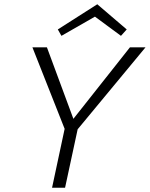

<svg xmlns="http://www.w3.org/2000/svg" viewBox="-20 -880 702 900"><path d="M425 -802 268 -712 251 -742 436 -860 574 -742 547 -712ZM662 -658 344 -274 285 0H224L283 -276L132 -658H200L324 -323L589 -658Z"/></svg>

Font: EauTest Semilight
Style: Italic
Weight: 300
Italic angle: -12°
Designer: Christian Thalmann (Catharsis Fonts)
Version: Version 0.001;PS 000.001;hotconv 1.0.88;makeotf.lib2.5.64775